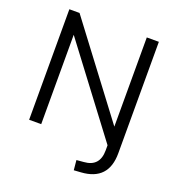

<svg xmlns="http://www.w3.org/2000/svg" viewBox="-157 -831 1060 1151"><g transform="rotate(20 373.5 -256.0)"><path d="M443 193 437 130 483 126Q582 119 582 15V-17L165 -570V0H88V-705H153L582 -136V-705H659V6Q659 179 488 190Z"/></g></svg>

Font: Winston
Style: Regular
Weight: 400
Designer: Original fonts by Vernon Adams / Changes by Cristiano Sobral
Foundry: Original fonts by Vernon Adams / Changes by Cristiano Sobral
Version: Version 2.503;July 17, 2020;FontCreator 13.0.0.2655 64-bit